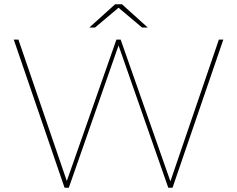

<svg xmlns="http://www.w3.org/2000/svg" viewBox="-20 -887 1120 907"><path d="M285 0 45 -700H67L301 -16H290L530 -700H550L790 -16H780L1014 -700H1035L795 0H775L538 -678H542L305 0ZM402 -757 524 -867H556L678 -757H651L537 -853H543L429 -757Z"/></svg>

Font: Montserrat Thin Thin
Style: Regular
Weight: 250
Version: Version 9.000